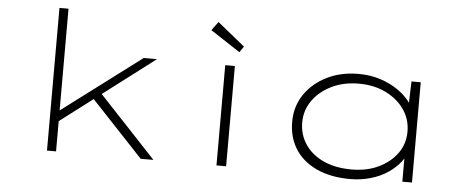

<svg xmlns="http://www.w3.org/2000/svg" viewBox="-50 -861 2414 992"><g transform="rotate(5 1157.0 -365.0)"><path d="M255 -147 261 -207 677 -520H746ZM221 0V-740H268V0ZM707 0 415 -311 448 -347 773 0Z M1100 0V-520H1150V0ZM1167 -593 1013 -694 1046 -739 1188 -624Z M1794 10Q1692 10 1619 -24Q1546 -58 1508 -118.5Q1470 -179 1470 -259Q1470 -338 1511.5 -400Q1553 -462 1625.5 -498.5Q1698 -535 1791 -535Q1852 -535 1904 -518Q1956 -501 1995 -474Q2034 -447 2058 -415.5Q2082 -384 2086 -356L2061 -363L2066 -520H2114V0H2064V-150L2083 -174Q2079 -138 2053.5 -105Q2028 -72 1989 -45.5Q1950 -19 1899.5 -4.5Q1849 10 1794 10ZM1797 -40Q1876 -40 1936.5 -69Q1997 -98 2032.5 -147Q2068 -196 2068 -260Q2068 -323 2033.5 -373.5Q1999 -424 1937.5 -454.5Q1876 -485 1797 -485Q1717 -485 1655 -454.5Q1593 -424 1557.5 -373.5Q1522 -323 1522 -260Q1522 -197 1555.5 -147Q1589 -97 1650.5 -68.5Q1712 -40 1797 -40Z"/></g></svg>

Font: Lexend Zetta ExtraLight
Style: Regular
Weight: 250
Version: Version 1.007